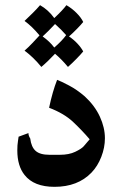

<svg xmlns="http://www.w3.org/2000/svg" viewBox="-20 -714 480 743"><path d="M334 -46Q281 9 191 9Q111 9 75 -37Q47 -72 47 -132Q47 -153 49.5 -168Q52 -183 52 -185L90 -199Q90 -189 97 -178Q101 -145 118 -130Q135 -115 171 -115H212Q247 -115 271 -126.5Q295 -138 303.5 -147.5Q312 -157 327 -175Q298 -209 263 -242Q228 -275 170 -297Q183 -359 201 -405Q215 -400 246.5 -383.5Q278 -367 308 -341Q347 -305 366.5 -262.5Q386 -220 386 -179Q386 -143 372 -107Q358 -71 334 -46ZM133 -577Q104 -612 75 -633Q90 -647 107 -664Q124 -681 135 -694Q167 -676 190 -644Q224 -676 237 -694Q258 -682 276 -664Q294 -646 302 -629Q295 -620 279 -603.5Q263 -587 247 -573Q265 -561 279.5 -545.5Q294 -530 302 -515Q294 -505 276.5 -487Q259 -469 243 -455Q219 -484 193 -506Q165 -476 140 -455Q109 -493 75 -518Q90 -531 105.5 -547.5Q121 -564 133 -577ZM190 -530Q220 -556 236 -578Q218 -599 193 -621Q165 -591 145 -573Q173 -553 190 -530Z"/></svg>

Font: Mirza SemiBold
Style: Regular
Weight: 600
Designer: Arabic design by Kourosh Beigpour, Latin design by Eduardo Tunni, engineering by Lasse Fister
Version: Version 1.0010g